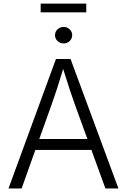

<svg xmlns="http://www.w3.org/2000/svg" viewBox="-20 -1059 713 1079"><path d="M27.8 0 294.4 -727.5H376.5L645.5 0H572.3L493.7 -216.3H178.7L101.6 0ZM200.7 -277.8H471.2L399.4 -475.6Q386.2 -511.7 370.6 -559.1Q355 -606.4 335 -671.4Q315.4 -606 299.6 -558.1Q283.7 -510.3 271.5 -475.6ZM464.8 -1038.6V-989.7H208.5V-1038.6ZM337.4 -814.9Q317.4 -814.9 303.2 -828.6Q289.1 -842.3 289.1 -861.3Q289.1 -880.4 303.2 -894Q317.4 -907.7 337.4 -907.7Q357.4 -907.7 371.6 -894Q385.7 -880.4 385.7 -861.3Q385.7 -842.3 371.6 -828.6Q357.4 -814.9 337.4 -814.9Z"/></svg>

Font: Inter Light
Style: Regular
Weight: 300
Designer: Rasmus Andersson
Foundry: rsms
Version: Version 4.000;git-a52131595